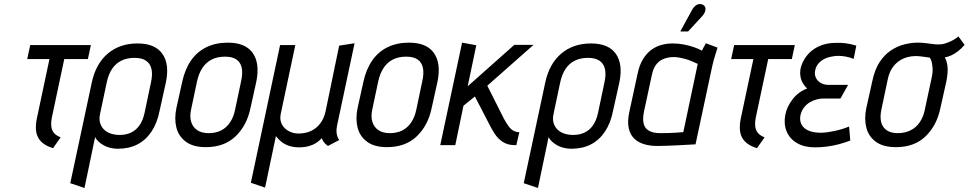

<svg xmlns="http://www.w3.org/2000/svg" viewBox="-20 -725 4838 959"><path d="M239 -138 301 -430H419L434 -500H131L116 -430H227L164 -133Q158 -103 159.5 -79Q161 -55 171 -37Q181 -19 199.5 -6Q218 7 245 15L283 -39Q262 -47 250.5 -60Q239 -73 236.5 -92.5Q234 -112 239 -138Z M777 -171 808 -311Q828 -403 791.5 -455.5Q755 -508 667 -508Q578 -508 518 -457Q458 -406 438 -311L331 190L402 214L455 -40Q461 -28 472.5 -17.5Q484 -7 498.5 1Q513 9 531 13.5Q549 18 568 18Q624 18 666 -3.5Q708 -25 736.5 -67.5Q765 -110 777 -171ZM734 -313 702 -161Q694 -124 677.5 -100Q661 -76 636 -63.5Q611 -51 577 -51Q555 -51 534.5 -57.5Q514 -64 500 -77.5Q486 -91 480 -111Q474 -131 480 -157L513 -313Q522 -355 540.5 -382Q559 -409 587 -422.5Q615 -436 652 -436Q688 -436 709 -422Q730 -408 736.5 -381Q743 -354 734 -313Z M1231 -185 1260 -316Q1279 -408 1242.5 -460Q1206 -512 1118 -512Q1058 -512 1011.5 -489.5Q965 -467 934.5 -423.5Q904 -380 890 -316L861 -185Q850 -132 861 -88Q872 -44 908.5 -17Q945 10 1008 10Q1100 10 1156.5 -44Q1213 -98 1231 -185ZM1184 -318 1154 -176Q1147 -141 1129.5 -114.5Q1112 -88 1085.5 -74Q1059 -60 1022 -60Q987 -60 965 -75Q943 -90 935 -116Q927 -142 934 -176L964 -318Q973 -359 991.5 -386.5Q1010 -414 1038 -428Q1066 -442 1104 -442Q1141 -442 1161.5 -427.5Q1182 -413 1187.5 -385.5Q1193 -358 1184 -318Z M1664 -100 1751 -509 1674 -497 1606 -168Q1599 -137 1583.5 -114Q1568 -91 1544 -76.5Q1520 -62 1488 -59Q1455 -55 1428.5 -67Q1402 -79 1389 -102Q1376 -125 1382 -155L1455 -500H1379L1233 188L1304 212L1358 -45Q1361 -42 1368.5 -33Q1376 -24 1390 -13.5Q1404 -3 1425.5 4Q1447 11 1477 11Q1500 11 1520.5 5.5Q1541 0 1558 -10.5Q1575 -21 1587 -35Q1591 -24 1597 -16Q1603 -8 1609 -3Q1615 2 1618 4L1675 -26Q1673 -27 1668.5 -35Q1664 -43 1661.5 -59Q1659 -75 1664 -100Z M2136 -185 2165 -316Q2184 -408 2147.5 -460Q2111 -512 2023 -512Q1963 -512 1916.5 -489.5Q1870 -467 1839.5 -423.5Q1809 -380 1795 -316L1766 -185Q1755 -132 1766 -88Q1777 -44 1813.5 -17Q1850 10 1913 10Q2005 10 2061.5 -44Q2118 -98 2136 -185ZM2089 -318 2059 -176Q2052 -141 2034.5 -114.5Q2017 -88 1990.5 -74Q1964 -60 1927 -60Q1892 -60 1870 -75Q1848 -90 1840 -116Q1832 -142 1839 -176L1869 -318Q1878 -359 1896.5 -386.5Q1915 -414 1943 -428Q1971 -442 2009 -442Q2046 -442 2066.5 -427.5Q2087 -413 2092.5 -385.5Q2098 -358 2089 -318Z M2497 -132 2414 -297 2645 -501H2549L2316 -294L2359 -499L2288 -512L2179 0H2254L2295 -197L2352 -243L2420 -112Q2434 -83 2450.5 -57.5Q2467 -32 2491.5 -16Q2516 0 2552 0H2559L2574 -65H2570Q2558 -65 2545.5 -71.5Q2533 -78 2521.5 -93Q2510 -108 2497 -132Z M3042 -171 3073 -311Q3093 -403 3056.5 -455.5Q3020 -508 2932 -508Q2843 -508 2783 -457Q2723 -406 2703 -311L2596 190L2667 214L2720 -40Q2726 -28 2737.5 -17.5Q2749 -7 2763.5 1Q2778 9 2796 13.5Q2814 18 2833 18Q2889 18 2931 -3.5Q2973 -25 3001.5 -67.5Q3030 -110 3042 -171ZM2999 -313 2967 -161Q2959 -124 2942.5 -100Q2926 -76 2901 -63.5Q2876 -51 2842 -51Q2820 -51 2799.5 -57.5Q2779 -64 2765 -77.5Q2751 -91 2745 -111Q2739 -131 2745 -157L2778 -313Q2787 -355 2805.5 -382Q2824 -409 2852 -422.5Q2880 -436 2917 -436Q2953 -436 2974 -422Q2995 -408 3001.5 -381Q3008 -354 2999 -313Z M3564 -487 3506 -509Q3499 -498 3492.5 -485Q3486 -472 3486 -472Q3468 -482 3444.5 -490Q3421 -498 3394.5 -503Q3368 -508 3339 -508Q3311 -508 3283.5 -500.5Q3256 -493 3232.5 -475.5Q3209 -458 3191 -428.5Q3173 -399 3164 -354L3124 -169Q3113 -120 3120 -86.5Q3127 -53 3147.5 -33Q3168 -13 3200 -4Q3232 5 3271 4Q3288 4 3311.5 3Q3335 2 3360 1Q3385 0 3406.5 -1.5Q3428 -3 3441.5 -3.5Q3455 -4 3454 -4L3538 -397Q3545 -427 3553 -452Q3561 -477 3564 -487ZM3196 -165 3236 -351Q3243 -383 3256 -400.5Q3269 -418 3285.5 -426.5Q3302 -435 3317.5 -437.5Q3333 -440 3344 -440Q3358 -440 3372.5 -437.5Q3387 -435 3401.5 -431Q3416 -427 3432 -420.5Q3448 -414 3465 -406L3393 -65Q3389 -65 3378.5 -64Q3368 -63 3352.5 -62Q3337 -61 3318 -60.5Q3299 -60 3278 -60Q3244 -60 3223 -71Q3202 -82 3195.5 -105.5Q3189 -129 3196 -165ZM3488 -645Q3497 -655 3501 -665.5Q3505 -676 3503.5 -685Q3502 -694 3493 -700Q3483 -706 3472 -704.5Q3461 -703 3452.5 -695.5Q3444 -688 3438 -678L3378 -568H3417Z M3755 -138 3817 -430H3935L3950 -500H3647L3632 -430H3743L3680 -133Q3674 -103 3675.5 -79Q3677 -55 3687 -37Q3697 -19 3715.5 -6Q3734 7 3761 15L3799 -39Q3778 -47 3766.5 -60Q3755 -73 3752.5 -92.5Q3750 -112 3755 -138Z M4244 -431 4257 -497Q4231 -505 4206 -508.5Q4181 -512 4157 -511Q4105 -511 4067.5 -492.5Q4030 -474 4008 -444.5Q3986 -415 3979 -384Q3975 -363 3978 -344Q3981 -325 3990 -309.5Q3999 -294 4012 -283Q3968 -267 3939 -229.5Q3910 -192 3902 -150Q3894 -104 3909.5 -67.5Q3925 -31 3961.5 -10Q3998 11 4050 11Q4080 11 4111 7Q4142 3 4171.5 -5Q4201 -13 4227 -23L4221 -93Q4204 -86 4186 -80.5Q4168 -75 4149.5 -71Q4131 -67 4113 -64.5Q4095 -62 4079 -62Q4044 -62 4019 -72.5Q3994 -83 3983.5 -103Q3973 -123 3978 -149Q3983 -171 3995.5 -187.5Q4008 -204 4025 -214Q4042 -224 4059.5 -228.5Q4077 -233 4091 -233H4178L4216 -301H4119Q4097 -301 4080 -310.5Q4063 -320 4055 -337Q4047 -354 4052 -375Q4056 -393 4066.5 -406Q4077 -419 4093.5 -428.5Q4110 -438 4132 -442Q4150 -446 4167.5 -446Q4185 -446 4204 -442.5Q4223 -439 4244 -431Z M4798 -501 4767 -543Q4748 -527 4724 -516.5Q4700 -506 4683 -504Q4667 -502 4647.5 -504Q4628 -506 4607.5 -509Q4587 -512 4564 -512Q4531 -512 4496 -503Q4461 -494 4429 -472.5Q4397 -451 4373 -414Q4349 -377 4337 -320L4307 -185Q4296 -132 4307 -88Q4318 -44 4354.5 -17Q4391 10 4455 10Q4547 10 4603 -44Q4659 -98 4677 -185L4707 -319Q4716 -366 4712.5 -394Q4709 -422 4699 -438Q4715 -441 4731.5 -448.5Q4748 -456 4765 -469Q4782 -482 4798 -501ZM4632 -330 4599 -176Q4592 -141 4574 -114.5Q4556 -88 4528 -74Q4500 -60 4464 -60Q4429 -60 4408 -75Q4387 -90 4381 -116Q4375 -142 4382 -176L4414 -328Q4421 -362 4436 -384.5Q4451 -407 4471 -420.5Q4491 -434 4512 -439.5Q4533 -445 4552 -445Q4565 -445 4577.5 -443.5Q4590 -442 4601.5 -440.5Q4613 -439 4624 -437Q4628 -432 4631 -424Q4634 -416 4635.5 -406.5Q4637 -397 4638 -385.5Q4639 -374 4637.5 -360.5Q4636 -347 4632 -330Z"/></svg>

Font: Advent Pro Medium
Style: Italic
Weight: 500
Italic angle: -12°
Version: Version 3.000